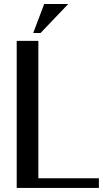

<svg xmlns="http://www.w3.org/2000/svg" viewBox="-20 -928 508 948"><path d="M169.4 -47.9H468.3V0H62.5V-726.1H169.4ZM316.9 -908.2 180.2 -765.1H144L198.2 -908.2Z"/></svg>

Font: Federov2
Style: Regular
Weight: 400
Designer: Olexa M. Volochay | Cyreal.org
Foundry: Olexa M. Volochay | Cyreal.org
Version: Version 1.000